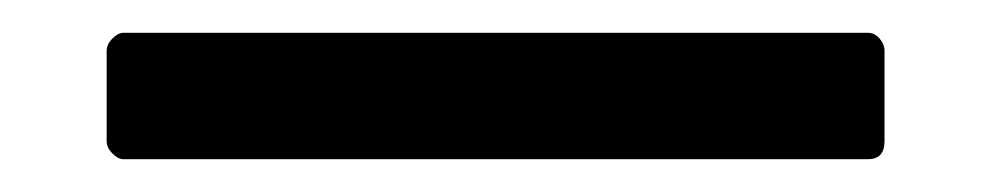

<svg xmlns="http://www.w3.org/2000/svg" viewBox="-20 52 604 117"><path d="M55 149Q52 149 48.5 145.5Q45 142 45 138V83Q45 79 48.5 75.5Q52 72 55 72H509Q513 72 516 75.5Q519 79 519 83V138Q519 149 509 149Z"/></svg>

Font: LINE Seed Sans
Style: Regular
Weight: 400
Designer: LINE VX Design & Dalton Maag Ltd & Sandoll Inc
Foundry: Dalton Maag Ltd
Version: Version 1.003